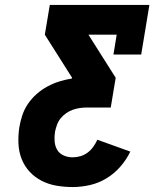

<svg xmlns="http://www.w3.org/2000/svg" viewBox="-20 -755 640 775"><path d="M273 0Q240 0 208 -5.5Q176 -11 148.5 -25Q121 -39 100 -61.5Q79 -84 67.5 -113Q56 -142 54.5 -175Q53 -208 58 -241Q62 -265 70 -289.5Q78 -314 93 -336Q108 -358 128.5 -376Q149 -394 172.5 -406.5Q196 -419 220.5 -426.5Q245 -434 270 -438L271 -441L161 -615L181 -735H583L550 -535H438L451 -615H337L447 -441L427 -321H332Q317 -321 302.5 -319Q288 -317 274 -312Q260 -307 247 -298Q234 -289 224.5 -277Q215 -265 210 -251Q205 -237 202 -223Q199 -204 200.5 -184.5Q202 -165 211 -150Q220 -135 237 -127.5Q254 -120 273 -120Q289 -120 304.5 -124.5Q320 -129 333.5 -139Q347 -149 356.5 -162.5Q366 -176 373 -191L506 -143Q490 -110 465.5 -82Q441 -54 409.5 -35Q378 -16 343 -8Q308 0 273 0Z"/></svg>

Font: Iosevka Slab Heavy Extended
Style: Italic
Weight: 900
Width: 7
Italic angle: -9°
Monospace: yes
Designer: Belleve Invis
Foundry: Belleve Invis
Version: Version 11.1.0; ttfautohint (v1.8.3)